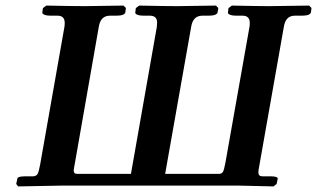

<svg xmlns="http://www.w3.org/2000/svg" viewBox="-20 -667 1136 688"><path d="M997.1 -570.8 909.2 -73.2Q905.8 -56.2 905.8 -49.8Q905.8 -35.2 919.9 -35.2H949.2Q976.6 -35.2 975.1 -25.9L971.2 -7.8L960 1L833 -2H205.1Q181.2 -1.5 125 -0.5Q68.8 0.5 44.9 1L38.1 -7.8L42 -25.9Q42 -35.2 69.8 -35.2H99.1Q110.4 -36.1 114.7 -43.7Q119.1 -51.3 124 -78.1L210.9 -570.8Q211.9 -576.7 211.9 -585Q211.9 -610.8 186 -610.8H160.2Q147.5 -610.8 138.9 -614.3Q130.4 -617.7 131.8 -623L133.8 -638.2L146 -647Q245.1 -645 284.2 -645L422.9 -647L431.2 -638.2L429.2 -623Q426.3 -610.8 397 -610.8H374Q340.3 -610.8 334 -570.8L249 -85.9Q244.1 -60.5 244.1 -55.2Q244.1 -49.8 247.1 -46.9Q249 -43.9 257.8 -43.9H449.2L542 -570.8Q542 -574.2 542.5 -579.1Q543 -584 543 -585.9Q543 -610.8 517.1 -610.8H493.2Q480.5 -610.8 471.9 -614.3Q463.4 -617.7 464.8 -623L466.8 -638.2L479 -647Q576.2 -645 615.2 -645L753.9 -647L762.2 -638.2L759.8 -623Q756.8 -610.8 728 -610.8H705.1Q671.4 -610.8 665 -570.8L571.8 -43.9H764.2Q774.9 -43.9 779.1 -51.5Q783.2 -59.1 788.1 -85.9L874 -570.8Q875 -576.7 875 -585Q875 -610.8 849.1 -610.8H825.2Q812.5 -610.8 804 -614.3Q795.4 -617.7 796.9 -623L798.8 -638.2L811 -647Q907.7 -645 945.8 -645L1087.9 -647L1096.2 -638.2L1094.2 -623Q1091.3 -610.8 1062 -610.8H1036.1Q1003.4 -610.8 997.1 -570.8Z"/></svg>

Font: Linux Libertine G
Style: Bold Italic
Weight: 700
Italic angle: -11.5°
Designer: Philipp H. Poll
Foundry: Philipp H. Poll
Version: Version 4.1.0